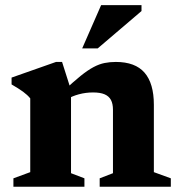

<svg xmlns="http://www.w3.org/2000/svg" viewBox="-20 -710 684 730"><path d="M250 -367.5V-51.5L301 -32V0H31V-32L95 -55.5V-336Q84.5 -349 67.8 -361.2Q51 -373.5 24 -389V-415L193 -474.5H216ZM359 -32 409.5 -51.5V-293Q409.5 -315.5 401.8 -330Q394 -344.5 377.5 -351.5Q361 -358.5 334 -358.5Q306 -358.5 280 -351.5Q254 -344.5 235.5 -333L218.5 -361Q258 -398.5 286 -421Q314 -443.5 335.8 -455Q357.5 -466.5 377.8 -470.5Q398 -474.5 420.5 -474.5Q494 -474.5 529.5 -433.8Q565 -393 565 -311.5V-55.5L629.5 -32V0H359ZM292.5 -526 364.5 -690.5H518V-668L351.5 -526Z"/></svg>

Font: Newsreader
Style: Bold
Weight: 700
Designer: Hugues Gentile
Foundry: Production Type
Version: Version 1.003